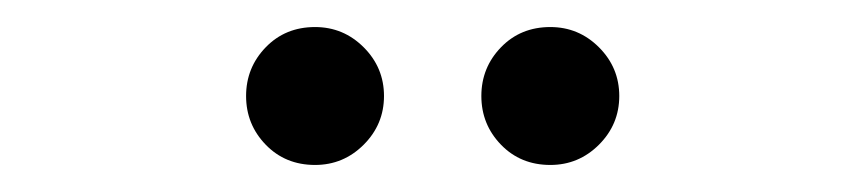

<svg xmlns="http://www.w3.org/2000/svg" viewBox="-20 -925 640 142"><path d="M213 -905Q191 -905 176.5 -890Q162 -875 162 -854Q162 -833 176.5 -818Q191 -803 213 -803Q234 -803 249 -818Q264 -833 264 -854Q264 -875 249 -890Q234 -905 213 -905ZM387 -905Q365 -905 350.5 -890Q336 -875 336 -854Q336 -833 350.5 -818Q365 -803 387 -803Q408 -803 423 -818Q438 -833 438 -854Q438 -875 423 -890Q408 -905 387 -905Z"/></svg>

Font: Shippori Mincho
Style: Regular
Weight: 400
Designer: FONTDASU
Foundry: FONTDASU / Google Inc. / but / Adobe
Version: Version 3.110; ttfautohint (v1.8.3)